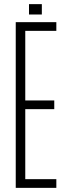

<svg xmlns="http://www.w3.org/2000/svg" viewBox="-20 -907 328 927"><path d="M56 0V-800H252V-758H102V-422H242V-380H102V-42H252V0ZM120 -837V-887H182V-837Z"/></svg>

Font: Big Shoulders Display Light
Style: Regular
Weight: 300
Designer: Patric King
Foundry: XO Type Co
Version: Version 1.000; ttfautohint (v1.8.2)